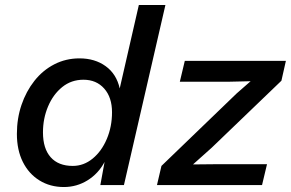

<svg xmlns="http://www.w3.org/2000/svg" viewBox="-20 -745 1171 773"><path d="M237 8Q182 8 139 -18.5Q96 -45 72 -93Q48 -141 48 -206Q48 -268 66.5 -322.5Q85 -377 118.5 -419.5Q152 -462 198.5 -486Q245 -510 300 -510Q362 -510 405.5 -478.5Q449 -447 462 -389L539 -725H646L479 0H384L401 -93Q376 -46 332.5 -19Q289 8 237 8ZM273 -77Q317 -77 353 -106.5Q389 -136 410 -185.5Q431 -235 431 -293Q431 -353 399.5 -388.5Q368 -424 316 -424Q267 -424 230.5 -394.5Q194 -365 173.5 -316.5Q153 -268 153 -212Q153 -147 184 -112Q215 -77 273 -77ZM612 0 630 -77 933 -369 989 -418 903 -416H704L724 -500H1131L1113 -420L832 -150L757 -83L860 -84H1055L1035 0Z"/></svg>

Font: Work Sans Medium
Style: Italic
Weight: 500
Italic angle: -13°
Designer: Wei Huang
Foundry: Wei Huang
Version: Version 2.012; ttfautohint (v1.8.3)